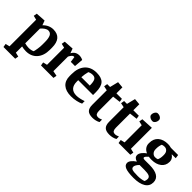

<svg xmlns="http://www.w3.org/2000/svg" viewBox="91 -1786 3026 3026"><g transform="rotate(45 1604.5 -272.5)"><path d="M433.6 -303.7Q433.6 -388.7 412.6 -430.4Q391.6 -472.2 342.8 -472.2Q316.4 -472.2 285.6 -451.9Q254.9 -431.6 228 -399.4V-70.8Q252 -64.5 275.4 -61Q298.8 -57.6 317.4 -57.6Q343.8 -57.6 368.7 -63Q393.6 -68.4 410.6 -77.1Q418.5 -103.5 426 -151.4Q433.6 -199.2 433.6 -245.6ZM86.4 -455.6 16.6 -472.2 26.4 -529.8 189.9 -540.5 218.3 -463.4Q254.9 -502 298.1 -521.2Q341.3 -540.5 387.7 -540.5Q481.4 -540.5 528.3 -485.6Q575.2 -430.7 575.2 -320.3V-274.4Q575.2 -143.1 507.6 -66.2Q439.9 10.7 322.3 10.7Q297.4 10.7 274.2 7.3Q251 3.9 228 -1.5V137.7L297.9 154.3L288.1 212.4H26.4L16.6 154.3L86.4 137.7Z M710.4 -455.6 640.6 -472.2 650.4 -529.8 814 -540.5 842.3 -463.4Q863.8 -503.4 895 -522Q926.3 -540.5 967.8 -540.5Q987.3 -540.5 1008.8 -535.2Q1030.3 -529.8 1048.3 -520L1036.1 -372.1H942.4L929.2 -464.4Q925.8 -465.3 922.4 -465.8Q918.9 -466.3 916 -466.3Q901.4 -466.3 884.5 -448.5Q867.7 -430.7 852.1 -399.4V-74.2L938 -57.6L928.2 0H650.4L640.6 -57.6L710.4 -74.2Z M1229 -250.5V-218.3Q1229 -140.1 1266.8 -98.9Q1304.7 -57.6 1381.3 -57.6Q1414.6 -57.6 1458.5 -67.4Q1502.4 -77.1 1534.2 -89.4V-32.7Q1498.5 -14.6 1442.4 -2Q1386.2 10.7 1328.1 10.7Q1212.4 10.7 1149.9 -43.9Q1087.4 -98.6 1087.4 -202.1V-242.7Q1087.4 -383.3 1157.7 -461.9Q1228 -540.5 1353 -540.5Q1464.4 -540.5 1512.2 -487.5Q1560.1 -434.6 1560.1 -314V-250.5ZM1252.4 -453.1Q1244.6 -424.8 1238.5 -388.7Q1232.4 -352.5 1230.5 -318.8H1418.5Q1418.5 -404.3 1398.9 -438.2Q1379.4 -472.2 1332.5 -472.2Q1312 -472.2 1291.3 -467.3Q1270.5 -462.4 1252.4 -453.1Z M1923.8 -529.8 1933.6 -471.7 1801.8 -456.1V-142.6Q1801.8 -102.1 1814.7 -79.8Q1827.6 -57.6 1865.7 -57.6Q1879.9 -57.6 1898.4 -63.2Q1917 -68.8 1934.1 -76.7V-21Q1907.7 -5.9 1873.5 2.4Q1839.4 10.7 1805.2 10.7Q1727.1 10.7 1693.6 -23.7Q1660.2 -58.1 1660.2 -131.8V-456.1L1586.4 -471.7L1596.2 -529.8H1660.2L1695.8 -672.9L1801.8 -663.1V-529.8Z M2300.8 -529.8 2310.5 -471.7 2178.7 -456.1V-142.6Q2178.7 -102.1 2191.7 -79.8Q2204.6 -57.6 2242.7 -57.6Q2256.8 -57.6 2275.4 -63.2Q2293.9 -68.8 2311 -76.7V-21Q2284.7 -5.9 2250.5 2.4Q2216.3 10.7 2182.1 10.7Q2104 10.7 2070.6 -23.7Q2037.1 -58.1 2037.1 -131.8V-456.1L1963.4 -471.7L1973.1 -529.8H2037.1L2072.8 -672.9L2178.7 -663.1V-529.8Z M2581.1 -74.2 2650.9 -57.6 2641.1 0H2379.4L2369.6 -57.6L2439.5 -74.2V-455.6L2369.6 -472.2L2379.4 -529.8L2581.1 -540.5ZM2427.2 -681.2Q2427.2 -715.8 2445.6 -741.9Q2463.9 -768.1 2488.3 -768.1Q2523.9 -768.1 2549.3 -750Q2574.7 -731.9 2574.7 -706.1Q2574.7 -671.4 2556.2 -645.8Q2537.6 -620.1 2513.7 -620.1Q2478.5 -620.1 2452.9 -638.2Q2427.2 -656.2 2427.2 -681.2Z M3102.1 -467.8 3100.1 -462.9Q3124 -449.2 3141.4 -423.3Q3158.7 -397.5 3158.7 -366.2V-358.9Q3158.7 -276.4 3096.4 -228Q3034.2 -179.7 2934.1 -179.7Q2916.5 -179.7 2900.4 -180.9Q2884.3 -182.1 2869.6 -184.6Q2848.1 -166 2835 -149.4Q2821.8 -132.8 2821.8 -122.6Q2821.8 -110.8 2833.3 -106.2Q2844.7 -101.6 2866.2 -101.6H2967.3Q3085.9 -101.6 3146.7 -63.7Q3207.5 -25.9 3207.5 49.3Q3207.5 133.3 3136.2 178.2Q3064.9 223.1 2933.1 223.1Q2809.6 223.1 2752.2 200Q2694.8 176.8 2694.8 126.5Q2694.8 96.2 2720 64.5Q2745.1 32.7 2790.5 2.9Q2756.3 -5.9 2737.8 -25.1Q2719.2 -44.4 2719.2 -73.2Q2719.2 -105.5 2745.4 -139.9Q2771.5 -174.3 2811 -201.7Q2763.7 -223.1 2741.5 -256.8Q2719.2 -290.5 2719.2 -330.6V-342.3Q2719.2 -437.5 2779.8 -489Q2840.3 -540.5 2941.9 -540.5Q2959.5 -540.5 2978.5 -537.8Q2997.6 -535.2 3015.6 -529.8H3176.8L3185.5 -467.8ZM2858.4 10.7Q2835.9 32.7 2821.5 56.9Q2807.1 81.1 2807.1 100.1Q2807.1 132.8 2839.1 143.8Q2871.1 154.8 2962.4 154.8Q2997.1 154.8 3030.3 149.7Q3063.5 144.5 3091.8 134.8Q3097.7 124.5 3101.3 109.1Q3105 93.8 3105 78.6Q3105 40.5 3072.5 25.6Q3040 10.7 2966.8 10.7H2859.4ZM3017.1 -373Q3017.1 -420.9 2993.4 -446.5Q2969.7 -472.2 2934.1 -472.2Q2919.9 -472.2 2905.5 -469.7Q2891.1 -467.3 2880.4 -462.4Q2872.1 -443.8 2866.5 -417.5Q2860.8 -391.1 2860.8 -363.3V-344.7Q2860.8 -301.3 2886 -274.7Q2911.1 -248 2943.8 -248Q2960.9 -248 2974.9 -250.7Q2988.8 -253.4 2997.6 -257.8Q3005.9 -274.4 3011.5 -300Q3017.1 -325.7 3017.1 -354.5Z"/></g></svg>

Font: Noticia Text
Style: Bold
Weight: 700
Designer: JM Sole
Foundry: JM Sole
Version: Version 1.003